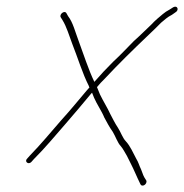

<svg xmlns="http://www.w3.org/2000/svg" viewBox="-20 -529 560 584"><path d="M507 -507 496 -500C488 -496 481 -491 475 -486C463 -476 452 -467 440 -454L416 -431C408 -423 398 -414 387 -404C364 -381 350 -365 324 -341C304 -321 286 -302 267 -280C249 -317 234 -365 219 -405C209 -431 202 -461 187 -480L182 -489C176 -499 159 -485 165 -476L170 -468C183 -447 190 -421 200 -395C216 -355 231 -305 250 -268C251 -266 251 -264 252 -263L244 -254C215 -220 196 -196 166 -163C131 -123 106 -92 71 -56L63 -47C53 -38 66 -27 75 -36L83 -45C120 -82 144 -112 180 -153C209 -186 230 -212 257 -244L260 -247L266 -232C274 -213 290 -190 297 -172C305 -157 313 -142 323 -128C331 -115 338 -94 347 -85C354 -77 360 -65 366 -55L376 -35C388 -12 396 9 407 31C412 42 429 31 425 20C415 5 416 4 409 -14C403 -26 402 -34 394 -47C385 -64 376 -85 363 -99C353 -109 347 -128 339 -140C329 -155 323 -168 315 -183C308 -199 293 -223 284 -242L275 -264C282 -273 290 -281 298 -289C340 -334 385 -378 428 -419L452 -442L470 -460C481 -469 489 -477 503 -484L513 -491C526 -498 520 -514 507 -507Z"/></svg>

Font: Electronic
Style: ExThnIt
Weight: 100
Version: Version 1.011